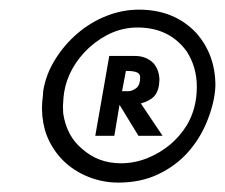

<svg xmlns="http://www.w3.org/2000/svg" viewBox="-20 -692 466 398"><path d="M225 -313.5Q193 -313.5 163 -325.5Q133 -337.5 111 -359.2Q89 -381 77 -411Q67.5 -436 67 -466.5Q67 -480 69 -494.5L69.5 -503Q75 -537.5 94 -568.2Q113 -599 140 -622.2Q167 -645.5 200.2 -658.8Q233.5 -672 268 -672Q341 -672 386.5 -624Q426.5 -579 426.5 -514.5Q425.5 -480 408 -437.5Q393.5 -403 368.8 -375.5Q344 -348 308 -330.8Q272 -313.5 225 -313.5ZM230.5 -353.5Q258.5 -353.5 285 -364Q338 -385.5 367 -432Q388 -467 388 -512Q388 -553 367 -585.5Q331 -635 265 -635Q211.5 -635 165 -593.5Q122 -553.5 113 -501Q111.5 -493 110.5 -472L111 -457Q118 -410.5 149.5 -384Q183.5 -353.5 230.5 -353.5ZM317 -410.5H267L227 -476H228L217 -410.5H177.5L206.5 -576H260Q284 -576 299 -560Q310 -546.5 310.5 -526.5L309.5 -515Q307 -500 298.8 -491.5Q290.5 -483 272 -477.5ZM246.5 -503Q253.5 -503 262 -509Q270.5 -515 270.5 -532Q270.5 -539 263.8 -542Q257 -545 241 -545L233 -503Z"/></svg>

Font: Lucymar Sans ExtraBold
Style: Italic
Weight: 800
Italic angle: -10°
Foundry: The League of Moveable Type (original font) / Main changes by Cristiano Sobral with portions from Mirco Monsees
Version: Version 2.00;August 30, 2020;FontCreator 13.0.0.2681 64-bit